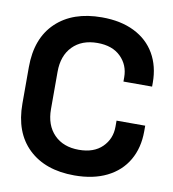

<svg xmlns="http://www.w3.org/2000/svg" viewBox="-82 -786 785 871"><g transform="rotate(10 311.0 -350.0)"><path d="M30 -434Q30 -567 107 -640.5Q184 -714 318 -714Q405 -714 467.5 -683Q530 -652 563 -595Q596 -538 596 -462V-444H464V-464Q464 -520 425.5 -558Q387 -596 318 -596Q246 -596 204 -553Q162 -510 162 -436V-264Q162 -190 204 -147Q246 -104 318 -104Q387 -104 425.5 -142Q464 -180 464 -236V-264H596V-238Q596 -162 563 -105Q530 -48 467.5 -17Q405 14 318 14Q184 14 107 -59.5Q30 -133 30 -266Z"/></g></svg>

Font: Space Grotesk Variable
Style: Regular
Weight: 400
Designer: Florian Karsten (Space Grotesk), Colophon Foundry (Space Mono)
Foundry: Florian Karsten
Version: Version 1.106